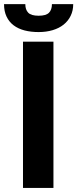

<svg xmlns="http://www.w3.org/2000/svg" viewBox="-38 -932 383 952"><path d="M227 0H76V-725.5H227ZM153.5 -773Q115 -773 83.5 -781.2Q52 -789.5 29.5 -806.5Q7 -823.5 -5.5 -849.8Q-18 -876 -18 -911.5H87.5Q87.5 -884 102 -869Q116.5 -854 153.5 -854Q190.5 -854 205 -869Q219.5 -884 219.5 -911.5H325Q325 -879.5 312.5 -853.8Q300 -828 277.5 -810Q255 -792 223.2 -782.5Q191.5 -773 153.5 -773Z"/></svg>

Font: Lato 2
Style: Regular
Weight: 800
Designer: Lukasz Dziedzic with Adam Twardoch and Botio Nikoltchev
Foundry: tyPoland Lukasz Dziedzic
Version: Version 2.015; 2015-08-06; http://www.latofonts.com/